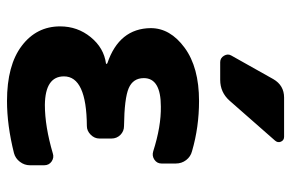

<svg xmlns="http://www.w3.org/2000/svg" viewBox="-160 -650 819 540"><g transform="rotate(90 250.0 -380.5)"><path d="M412.1 -119.1Q423.8 -123 434.6 -115.7Q445.3 -108.4 445.3 -94.7V-54.7Q445.3 -39.1 435.5 -26.4Q425.8 -13.7 411.1 -9.8Q333 9.8 264.6 9.8Q164.1 9.8 109.4 -31.7Q54.7 -73.2 54.7 -139.6Q54.7 -188.5 85 -225.6Q115.2 -262.7 159.2 -268.6Q160.2 -268.6 160.2 -269.5Q160.2 -271.5 158.2 -272.5Q60.5 -305.7 59.6 -394.5Q59.6 -449.2 114.7 -489.7Q169.9 -530.3 264.6 -530.3Q337.9 -530.3 405.3 -510.7Q420.9 -506.8 430.7 -494.1Q440.4 -481.4 440.4 -464.8V-424.8Q440.4 -412.1 429.7 -404.8Q418.9 -397.5 406.2 -401.4Q335.9 -423.8 280.3 -422.9Q200.2 -422.9 200.2 -375Q200.2 -344.7 228.5 -332.5Q256.8 -320.3 335 -319.3Q349.6 -319.3 359.9 -309.1Q370.1 -298.8 370.1 -284.2V-250Q370.1 -236.3 359.4 -225.6Q348.6 -214.8 335 -214.8Q195.3 -213.9 195.3 -150.4Q195.3 -97.7 275.4 -96.7Q335.9 -96.7 412.1 -119.1ZM254.9 -769.5H365.2Q375 -769.5 378.9 -760.7Q382.8 -752 376 -744.1L263.7 -616.2Q240.2 -589.8 205.1 -589.8H155.3Q143.6 -589.8 137.2 -600.6Q130.9 -611.3 136.7 -621.1L203.1 -739.3Q220.7 -769.5 254.9 -769.5Z"/></g></svg>

Font: Rounded-L Mgen+ 1m bold
Style: Bold
Weight: 700
Designer: [Source Han Sans]
Ryoko NISHIZUKA  (kana & ideographs); Paul D. Hunt (Latin, Greek & Cyrillic); Wenlong ZHANG  (bopomofo
Version: Version 1.059.20150602